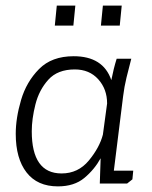

<svg xmlns="http://www.w3.org/2000/svg" viewBox="-20 -653 540 683"><path d="M339 -562 346 -633H413L406 -562ZM175 -562 182 -633H248L241 -562ZM447 -444Q438 -410 430 -377Q422 -344 418 -311L385 -46H454L451 -15L432 0H335L338 -90Q316 -50 280 -20Q244 10 186 10Q113 10 74.5 -39.5Q36 -89 36 -177Q36 -233 55 -297.5Q74 -362 119 -407.5Q164 -453 242 -453Q347 -453 376 -368Q384 -409 395 -444ZM246 -406Q185 -406 152 -369.5Q119 -333 106 -281.5Q93 -230 93 -186Q93 -36 199 -36Q258 -36 296 -82Q334 -128 346 -174L361 -285Q361 -336 329.5 -371Q298 -406 246 -406Z"/></svg>

Font: Zilla Slab Light
Style: Italic
Weight: 300
Italic angle: -6°
Designer: Typotheque.com
Foundry: Typotheque type foundry
Version: Version 1.1; 2017; ttfautohint (v1.6)